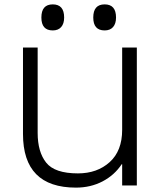

<svg xmlns="http://www.w3.org/2000/svg" viewBox="-20 -847 735 877"><path d="M605 -630V0H538V-97H536Q503 -47 448.5 -18.5Q394 10 327 10Q85 10 85 -235V-630H152V-240Q152 -153 191 -104Q230 -55 336 -55Q424 -55 481 -106.5Q538 -158 538 -254V-630ZM273 -767Q273 -739 259.5 -723.5Q246 -708 221 -708Q169 -708 169 -767Q169 -827 221 -827Q273 -827 273 -767ZM510 -767Q510 -739 496.5 -723.5Q483 -708 458 -708Q406 -708 406 -767Q406 -827 458 -827Q510 -827 510 -767Z"/></svg>

Font: Sinkin Sans 300 Light
Style: Regular
Weight: 300
Designer: Keith Bates
Foundry: K-Type
Version: Sinkin Sans (version 1.0)  by Keith Bates   •   © 2014   www